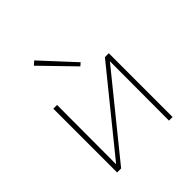

<svg xmlns="http://www.w3.org/2000/svg" viewBox="-189 -841 979 979"><g transform="rotate(-45 301.0 -351.5)"><path d="M351 -515 186 -685 206 -703 367 -529ZM501 0H475L476 -427L130 0H101V-460H128L127 -33L473 -460H501Z"/></g></svg>

Font: Ysabeau SC Extralight
Style: Regular
Weight: 200
Designer: Christian Thalmann (Catharsis Fonts)
Version: Version 0.003